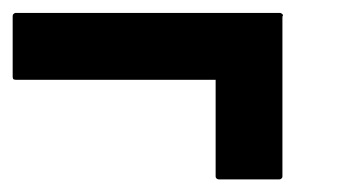

<svg xmlns="http://www.w3.org/2000/svg" viewBox="-60 -496 561 303"><path d="M385.7 -469.7Q385.7 -385.7 385.7 -217.8Q385.7 -215.8 384.8 -214.8Q382.8 -212.9 380.9 -212.9Q348.6 -212.9 285.2 -212.9Q283.2 -212.9 281.2 -214.8Q280.3 -215.8 280.3 -217.8Q280.3 -268.6 280.3 -370.1Q174.8 -370.1 -35.2 -370.1Q-37.1 -370.1 -39.1 -371.1Q-40 -373 -40 -375Q-40 -407.2 -40 -469.7Q-40 -472.7 -39.1 -473.6Q-37.1 -475.6 -35.2 -475.6Q103.5 -475.6 381.8 -475.6Q383.8 -475.6 385.7 -473.6Q385.7 -472.7 386.7 -472.7Q386.7 -471.7 385.7 -469.7Z"/></svg>

Font: Typeface
Style: Regular
Weight: 400
Version: Version 1.0